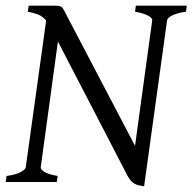

<svg xmlns="http://www.w3.org/2000/svg" viewBox="-20 -635 672 670"><path d="M628.9 -594.2Q596.7 -589.4 580.3 -580.8Q564 -572.3 563 -564L482.9 15.1Q472.7 13.7 464.4 11.7Q456.1 9.8 449.2 5.9Q442.4 2 436.5 -4.6Q430.7 -11.2 424.8 -22L182.1 -490.2L122.1 -50.8Q120.6 -44.9 134.3 -35.6Q147.9 -26.4 181.2 -21L178.2 0H0L2.9 -21Q36.1 -25.4 52.5 -34.7Q68.8 -43.9 69.8 -50.8L141.1 -563.5Q128.4 -578.1 113.3 -584.2Q98.1 -590.3 77.1 -594.2L80.1 -615.2H167Q177.7 -615.2 183.8 -614.7Q189.9 -614.3 194.6 -610.6Q199.2 -606.9 203.4 -599.1Q207.5 -591.3 214.8 -577.1L451.2 -126L511.2 -564Q511.7 -566.9 508.8 -571Q505.9 -575.2 498.8 -579.3Q491.7 -583.5 480 -587.4Q468.3 -591.3 451.2 -594.2L454.1 -615.2H631.8Z"/></svg>

Font: Gentium Plus Am
Style: Italic
Weight: 400
Italic angle: -8°
Designer: J. Victor Gaultney, Annie Olsen, Iska Routamaa, Becca Hirsbrunner
Foundry: SIL International
Version: Version 5.000